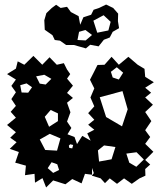

<svg xmlns="http://www.w3.org/2000/svg" viewBox="-20 -795 714 845"><path d="M214 -1 183 30 167 -11 134 9 132 -30 90 -24 94 -66 47 -79 63 -126 23 -140 53 -169 25 -189 50 -213 11 -245 50 -277 27 -303 50 -329 30 -359 50 -389 30 -417 50 -445 11 -469 50 -493 58 -525 87 -510 127 -549 166 -510 198 -543 230 -510 261 -517 275 -489 289 -469 275 -449 301 -418 275 -386 301 -364 275 -343 290 -301 275 -260 294 -232 277 -204 308 -192 319 -161 342 -197 379 -176 364 -208 395 -224 368 -246 395 -268 368 -297 395 -327 378 -366 395 -406 376 -444 395 -481 409 -509 440 -510 471 -545 503 -510 545 -545 586 -510 616 -492 619 -457 657 -433 619 -409 645 -387 619 -366 653 -334 619 -302 646 -262 619 -222 641 -192 619 -162 655 -127 619 -91 641 -71 619 -51 620 -22 594 -10 560 14 526 -10 495 14 463 -10 442 11 423 -10 384 -22 393 -33 385 -56V-26L354 -30L339 12L298 -7L268 16ZM522 -475 494 -499 468 -479 476 -454 503 -445ZM206 -448 175 -466 139 -459 155 -427 181 -423ZM97 -428 69 -420 75 -388 104 -387 121 -411ZM519 -394 419 -367 447 -280 517 -239 542 -314ZM235 -296 203 -311 177 -281 196 -237 235 -262ZM246 -186 199 -206 155 -181 179 -135 231 -132ZM302 -157 289 -160 283 -154 285 -144 298 -142ZM488 -148 438 -155 411 -133 416 -84 471 -94ZM581 -125 536 -119 549 -79 580 -61 613 -93ZM232 -72 207 -81 190 -55 214 -34 240 -47ZM305 -597H271L244 -616L221 -619L211 -640L177 -664L175 -706L184 -737L208 -760L227 -774L247 -760L275 -765L292 -742L326 -724L333 -686L347 -719L381 -730L392 -752L416 -760L447 -775L478 -760L500 -735L499 -702L504 -671L476 -655L463 -630L437 -620L414 -591L377 -598L358 -582ZM467 -699 436 -728 391 -704 408 -651 457 -661ZM356 -663 328 -655 321 -619 357 -617 385 -641Z"/></svg>

Font: Rubik Gemstones
Style: Regular
Weight: 400
Designer: Hubert and Fischer, NaN
Foundry: Hubert and Fischer, NaN
Version: Version 2.200